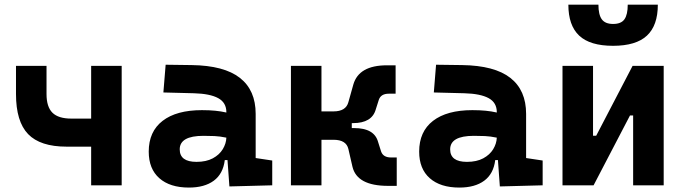

<svg xmlns="http://www.w3.org/2000/svg" viewBox="-20 -803 2970 832"><path d="M268.6 -167.5Q154.3 -167.5 101.8 -221.9Q49.3 -276.4 49.3 -395.5V-517.6H181.6V-395.5Q181.6 -339.8 207.3 -314.5Q232.9 -289.1 289.1 -289.1H375V-517.6H507.3V0H375V-167.5Z M974.1 4.9 965.8 -109.4H954.1Q946.8 -49.8 906.5 -20Q866.2 9.8 798.8 9.8Q716.3 9.8 670.4 -30.8Q624.5 -71.3 624.5 -146Q624.5 -232.9 684.6 -279.3Q744.6 -325.7 855 -325.7Q887.2 -325.7 912.4 -323.2Q937.5 -320.8 960.9 -315.4V-316.9Q960.9 -358.4 925.5 -377.7Q890.1 -397 820.3 -398.9L688 -402.3L697.8 -522.5L810.5 -521Q951.2 -519 1019.5 -465.6Q1087.9 -412.1 1087.9 -309.6V-118.2L1159.7 -107.4V0ZM960.9 -206.5Q932.6 -212.4 909.7 -213.4Q886.7 -214.4 861.3 -214.4Q758.8 -214.4 758.8 -155.8Q758.8 -101.6 831.5 -101.6Q873.5 -101.6 902.1 -116.9Q930.7 -132.3 945.3 -156.5Q960 -180.7 960.9 -206.5Z M1240.7 0V-517.6H1373V-320.3H1425.3Q1479 -320.3 1489.7 -360.4L1511.2 -437Q1535.2 -520 1656.7 -520H1694.3V-397H1665Q1630.4 -397 1621.6 -370.6L1608.4 -329.1Q1591.8 -269.5 1509.8 -269.5H1504.4V-248H1514.6Q1601.6 -248 1618.2 -188.5L1631.3 -147Q1640.1 -120.6 1674.8 -120.6H1699.2V2.4H1661.6Q1526.9 2.4 1507.3 -80.6L1489.7 -157.2Q1480.5 -197.3 1425.3 -197.3H1373V0Z M2146 4.9 2137.7 -109.4H2126Q2118.7 -49.8 2078.4 -20Q2038.1 9.8 1970.7 9.8Q1888.2 9.8 1842.3 -30.8Q1796.4 -71.3 1796.4 -146Q1796.4 -232.9 1856.4 -279.3Q1916.5 -325.7 2026.9 -325.7Q2059.1 -325.7 2084.2 -323.2Q2109.4 -320.8 2132.8 -315.4V-316.9Q2132.8 -358.4 2097.4 -377.7Q2062 -397 1992.2 -398.9L1859.9 -402.3L1869.6 -522.5L1982.4 -521Q2123 -519 2191.4 -465.6Q2259.8 -412.1 2259.8 -309.6V-118.2L2331.5 -107.4V0ZM2132.8 -206.5Q2104.5 -212.4 2081.5 -213.4Q2058.6 -214.4 2033.2 -214.4Q1930.7 -214.4 1930.7 -155.8Q1930.7 -101.6 2003.4 -101.6Q2045.4 -101.6 2074 -116.9Q2102.5 -132.3 2117.2 -156.5Q2131.8 -180.7 2132.8 -206.5Z M2417.5 0V-517.6H2549.8V-214.8H2563.5L2721.2 -517.6H2856V0H2723.6V-302.7H2710L2552.2 0ZM2636.7 -604.5Q2536.6 -604.5 2489.7 -648.7Q2442.9 -692.9 2442.9 -782.7H2573.2Q2573.2 -739.3 2587.9 -719.2Q2602.5 -699.2 2636.7 -699.2Q2671.9 -699.2 2686 -719.5Q2700.2 -739.7 2700.2 -782.7H2830.6Q2830.6 -692.4 2783.2 -648.4Q2735.8 -604.5 2636.7 -604.5Z"/></svg>

Font: Cascadia Mono
Style: Bold
Weight: 700
Monospace: yes
Designer: Aaron Bell
Foundry: Saja Typeworks
Version: Version 2404.023; ttfautohint (v1.8.4)